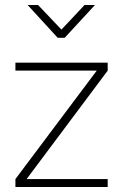

<svg xmlns="http://www.w3.org/2000/svg" viewBox="-20 -752 495 772"><path d="M42 0V-32L369 -468H42V-500H413V-468L87 -32H413V0ZM212 -600 91 -732H133L227 -633L320 -732H362L240 -600Z"/></svg>

Font: Cairo Play ExtraLight
Style: Regular
Weight: 250
Version: Version 3.119